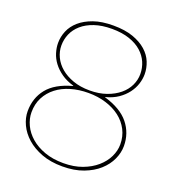

<svg xmlns="http://www.w3.org/2000/svg" viewBox="-147 -936 971 1063"><g transform="rotate(20 338.5 -405.0)"><path d="M622 -212Q622 -173 604 -133.5Q586 -94 550.5 -62Q515 -30 462 -10Q409 10 339 10Q270 10 217 -10Q164 -30 128 -62Q92 -94 73.5 -133.5Q55 -173 55 -212Q55 -290 100 -346Q145 -402 244 -429V-431Q202 -443 171.5 -464.5Q141 -486 121.5 -512Q102 -538 93 -567.5Q84 -597 84 -625Q84 -661 98.5 -696Q113 -731 144.5 -758.5Q176 -786 224 -803Q272 -820 340 -820Q408 -820 456 -803Q504 -786 535 -758.5Q566 -731 580 -696Q594 -661 594 -625Q594 -597 584.5 -567.5Q575 -538 555 -511.5Q535 -485 504.5 -464Q474 -443 431 -432V-431Q530 -402 576 -345Q622 -288 622 -212ZM571 -618Q571 -654 557 -686.5Q543 -719 514.5 -744.5Q486 -770 442 -785Q398 -800 339 -800Q280 -800 236 -785Q192 -770 163 -744.5Q134 -719 120 -686.5Q106 -654 106 -618Q106 -583 121.5 -550.5Q137 -518 166.5 -493Q196 -468 239 -452.5Q282 -437 338 -437Q393 -437 436.5 -452.5Q480 -468 510 -493Q540 -518 555.5 -550.5Q571 -583 571 -618ZM600 -214Q600 -261 580 -299.5Q560 -338 525 -365Q490 -392 442 -407Q394 -422 338 -422Q282 -422 234.5 -408Q187 -394 152 -367Q117 -340 97 -301.5Q77 -263 77 -214Q77 -176 94.5 -139Q112 -102 145.5 -73Q179 -44 227.5 -26.5Q276 -9 338 -9Q400 -9 448.5 -27Q497 -45 531 -74.5Q565 -104 582.5 -140.5Q600 -177 600 -214Z"/></g></svg>

Font: TypoPRO Sinkin Sans
Style: 100 Thin
Weight: 100
Designer: Keith Bates
Foundry: K-Type
Version: Sinkin Sans (version 1.0)  by Keith Bates   •   © 2014   www